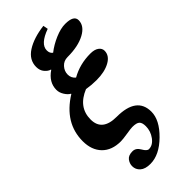

<svg xmlns="http://www.w3.org/2000/svg" viewBox="-289 -746 1000 1000"><g transform="rotate(-45 210.5 -246.5)"><path d="M275 -698 280 -671Q197 -641 197 -595Q197 -573 212 -563Q245 -589 287 -607Q329 -625 362 -625Q426 -625 426 -589Q426 -547 377 -520.5Q328 -494 249 -494Q221 -494 203 -474Q185 -454 185 -429Q185 -403 205 -387Q268 -423 346 -423Q376 -423 392.5 -411Q409 -399 409 -381Q409 -345 370 -323.5Q331 -302 271 -302Q235 -302 199 -308Q104 -269 104 -179Q104 -93 210 -93Q357 -93 357 16Q357 77 292 141Q227 205 161 205Q123 205 104 188Q85 171 85 146Q85 126 98 109Q111 92 141 92Q166 92 181 118.5Q196 145 210 145Q239 145 261 115Q283 85 283 49Q283 23 272 12.5Q261 2 230 2Q219 2 185 7.5Q151 13 135 13Q69 13 32 -25Q-5 -63 -5 -128Q-5 -262 127 -344V-346Q112 -354 99.5 -374Q87 -394 87 -414Q87 -470 142 -507V-509Q126 -513 111.5 -530Q97 -547 97 -573Q97 -625 146 -656.5Q195 -688 275 -698Z"/></g></svg>

Font: STIX
Style: Bold Italic
Weight: 700
Italic angle: -16.33°
Designer: MicroPress Inc., with final additions and corrections provided by Coen Hoffman, Elsevier (retired)
Version: Version 1.1.1